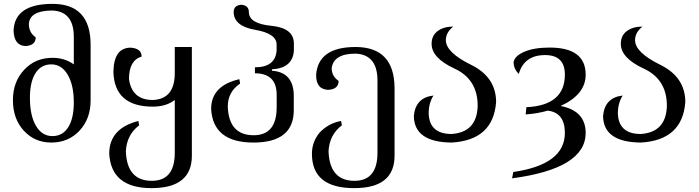

<svg xmlns="http://www.w3.org/2000/svg" viewBox="-20 -723 3594 987"><path d="M249.5 -23.4Q301.8 -23.4 330.6 -68.8Q359.4 -114.3 359.4 -195.3Q359.4 -286.1 327.9 -339.1Q296.4 -392.1 243.7 -392.1Q191.4 -392.1 162.6 -347.2Q133.8 -302.2 133.8 -220.7Q133.8 -128.9 164.8 -76.2Q195.8 -23.4 249.5 -23.4ZM243.7 9.8Q158.2 9.8 102.3 -51.3Q46.4 -112.3 46.4 -208Q46.4 -302.2 104 -364Q161.6 -425.8 249.5 -425.8Q312.5 -425.8 359.4 -392.1V-533.2Q359.4 -664.1 249.5 -668.9Q133.3 -668.9 128.4 -600.6Q128.4 -554.7 163.6 -531.2Q163.6 -490.2 112.8 -486.3Q52.2 -487.3 49.8 -565.9Q55.2 -703.1 250 -703.1Q445.8 -703.1 445.8 -492.7V-207Q445.8 -112.3 388.7 -51.3Q331.5 9.8 243.7 9.8Z M758.8 244.1Q551.3 244.1 541.5 66.9Q541.5 -63 691.4 -101.1L695.3 -78.6Q631.8 -30.8 627 53.7Q631.8 206.5 760.3 206.5Q878.4 206.5 878.4 62.5V-209Q834 -174.8 765.6 -174.8Q568.4 -174.8 563 -353Q564.9 -477.5 651.4 -478Q708 -474.1 708 -432.1Q643.1 -413.1 643.1 -316.9Q657.7 -209 766.1 -209Q877.9 -213.9 878.4 -346.2V-481.4H966.3V77.6Q966.3 244.1 758.8 244.1Z M1282.7 9.8Q1075.2 9.8 1065.4 -162.6Q1065.4 -282.7 1210.4 -315.9L1214.4 -293.5Q1150.9 -250.5 1150.9 -175.8Q1155.8 -27.8 1284.2 -27.8Q1402.3 -27.8 1402.3 -171.9V-234.9Q1402.3 -346.2 1290.5 -346.2V-377Q1395 -377 1401.9 -462.4V-494.1Q1401.9 -550.8 1292 -569.6Q1182.1 -588.4 1181.2 -661.1Q1181.2 -695.3 1220.2 -698.7Q1259.3 -695.3 1259.3 -661.1Q1259.3 -601.6 1375 -590.3Q1490.7 -579.1 1490.7 -499V-461.4Q1483.9 -372.6 1377.9 -366.7V-359.4Q1490.2 -351.6 1490.2 -229.5V-156.7Q1490.2 9.8 1282.7 9.8Z M1800.8 244.1Q1583.5 244.1 1583.5 67.9Q1583.5 5.4 1624 -42.5Q1670.4 -90.3 1733.4 -101.1L1737.3 -78.6Q1673.8 -30.8 1668.9 53.7Q1673.8 206.5 1802.2 206.5Q1920.4 206.5 1920.4 62.5V-309.1Q1920.4 -442.4 1808.1 -447.3Q1694.8 -447.3 1685.1 -372.6Q1685.1 -331.1 1720.7 -307.1Q1720.7 -265.1 1668.9 -261.2Q1605 -262.2 1605 -337.4Q1615.2 -481.4 1807.6 -481.4Q2008.3 -481.4 2008.3 -267.6V77.6Q2008.3 244.1 1800.8 244.1Z M2301.8 9.8Q2109.4 8.3 2107.4 -126.5Q2115.7 -221.7 2208.5 -231.9Q2183.6 -193.8 2183.6 -138.7Q2188 -34.2 2301.3 -34.2Q2432.1 -43 2435.5 -179.2Q2435.5 -315.4 2317.1 -370.1Q2198.7 -424.8 2198.7 -497.6Q2198.7 -540.5 2230 -563.5Q2261.2 -586.4 2310.1 -586.4Q2272 -556.2 2272 -516.6Q2272 -453.6 2401.1 -390.1Q2530.3 -326.7 2530.3 -198.2Q2515.6 -2.4 2301.8 9.8Z M2612.3 193.8 2618.7 161.1Q2883.8 123 2883.8 -40Q2883.8 -143.6 2795.9 -154.3Q2742.2 -138.7 2682.1 -134.8L2686 -171.9Q2883.8 -181.2 2883.8 -339.4Q2883.8 -439.9 2782.2 -439.9Q2674.8 -439.9 2647 -343.3Q2621.1 -367.2 2620.1 -402.8Q2625 -435.1 2675 -456.8Q2725.1 -478.5 2805.7 -478.5Q2990.7 -478.5 2990.7 -338.9Q2990.7 -237.3 2861.8 -178.2Q2990.7 -153.3 2990.7 -39.6Q2990.7 143.6 2612.3 193.8Z M3274.4 9.8Q3082 8.3 3080.1 -126.5Q3088.4 -221.7 3181.2 -231.9Q3156.2 -193.8 3156.2 -138.7Q3160.6 -34.2 3273.9 -34.2Q3404.8 -43 3408.2 -179.2Q3408.2 -315.4 3289.8 -370.1Q3171.4 -424.8 3171.4 -497.6Q3171.4 -540.5 3202.6 -563.5Q3233.9 -586.4 3282.7 -586.4Q3244.6 -556.2 3244.6 -516.6Q3244.6 -453.6 3373.8 -390.1Q3502.9 -326.7 3502.9 -198.2Q3488.3 -2.4 3274.4 9.8Z"/></svg>

Font: Kelvinch
Style: Regular
Weight: 400
Designer: Paul James MIller
Foundry: High-Logic / Made with FontCreator
Version: Version 3.30 September 23, 2016